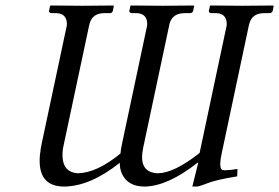

<svg xmlns="http://www.w3.org/2000/svg" viewBox="-20 -666 1015 698"><path d="M304.2 -574.2 209 -127Q197.3 -40.5 262.7 -36.1Q331.5 -37.1 418 -107.9Q418.9 -122.6 424.8 -148.9L515.1 -574.2Q517.1 -615.7 478.5 -618.2H457.5Q450.2 -620.1 450.2 -626L454.1 -645L456.5 -646Q457.5 -646 572.3 -645Q572.3 -645 683.1 -646L686 -645L682.1 -626Q679.2 -618.7 671.4 -618.2H651.4Q606.9 -618.2 596.2 -579.6Q595.2 -576.2 595.2 -574.2L500.5 -128.9Q483.4 -48.3 539.6 -37.6Q547.4 -36.1 554.7 -36.1Q613.3 -37.1 705.6 -109.9L804.2 -574.2Q806.2 -615.7 767.6 -618.2H746.6Q739.3 -620.1 739.3 -626L743.2 -645L745.1 -646Q746.1 -646 861.3 -645L972.2 -646L975.1 -645L971.2 -626Q968.3 -618.7 960.4 -618.2H940.4Q897.9 -618.2 887.2 -582.5Q885.7 -578.1 884.8 -574.2L786.1 -108.9Q773.9 -51.8 789.6 -47.9Q793 -47.4 796.9 -46.9Q818.8 -47.4 843.3 -51.8L842.3 -24.9Q762.2 -12.2 726.6 2.9Q725.1 3.9 724.1 3.9Q704.6 11.7 695.3 12.2H679.2L700.7 -74.2H697.8Q589.4 11.2 505.4 12.2Q444.3 12.2 422.9 -35.2Q415 -53.7 415.5 -74.2Q308.1 11.2 213.4 12.2Q115.2 12.2 125 -101.1Q127 -123.5 132.8 -149.9L223.1 -574.2Q225.1 -615.7 186.5 -618.2H165.5Q158.2 -620.1 158.2 -626L162.1 -645L164.1 -646Q165 -646 280.3 -645L392.1 -646L394 -645L390.1 -626Q387.2 -618.7 380.4 -618.2H359.4Q315.9 -618.2 305.7 -580.1Q304.7 -576.7 304.2 -574.2Z"/></svg>

Font: Linux Biolinum Capitals O
Style: Italic Samll Caps
Weight: 400
Italic angle: -12°
Designer: Philipp H. Poll
Foundry: Philipp H. Poll
Version: Version 0.6.2